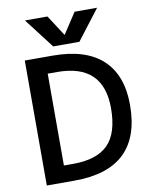

<svg xmlns="http://www.w3.org/2000/svg" viewBox="-101 -1033 873 1108"><g transform="rotate(-10 335.0 -479.0)"><path d="M524.4 -375Q524.4 -633.8 254.9 -633.8H199.2V-95.7H254.9Q392.6 -95.7 458.5 -162.1Q524.4 -228.5 524.4 -375ZM635.7 -375Q635.7 1 245.1 1H82V-731.4H245.1Q438.5 -731.4 537.1 -640.1Q635.7 -548.8 635.7 -375ZM334 -836.9 414.1 -959H545.9L411.1 -783.2H257.8L123 -959H254.9Z"/></g></svg>

Font: Gen Shin Gothic Medium
Style: Regular
Weight: 500
Designer: [Source Han Sans]
Ryoko NISHIZUKA  (kana & ideographs); Paul D. Hunt (Latin, Greek & Cyrillic); Wenlong ZHANG  (bopomofo
Version: Version 1.002.20150607